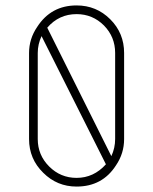

<svg xmlns="http://www.w3.org/2000/svg" viewBox="-20 -687 562 707"><path d="M386 -616Q437 -565 437 -492V-175Q437 -122 407 -78Q357 0 262 0Q190 0 139 -51Q87 -102 87 -175V-492Q87 -544 117 -588Q168 -667 262 -667Q335 -667 386 -616ZM370 -82 133 -554Q119 -524 119 -492V-175Q119 -116 161 -74Q203 -32 262 -32Q325 -32 370 -82ZM404 -492Q404 -551 363 -593Q321 -635 262 -635Q197 -635 154 -585L390 -112Q404 -142 404 -175Z"/></svg>

Font: Zector
Style: Regular
Weight: 400
Designer: GGBot
Version: 0.72